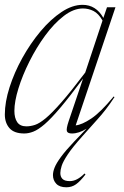

<svg xmlns="http://www.w3.org/2000/svg" viewBox="-22 -542 511 794"><path d="M451.5 -140.5Q432.5 -111.5 415 -89Q397.5 -66.5 381.5 -49L319 21Q277 68 257.8 97.2Q238.5 126.5 233 144Q227.5 161.5 227.5 173.5Q227.5 189 236.5 198Q245.5 207 267 207Q296.5 207 327.5 175.5L331.5 179.5Q310 207.5 292.5 220Q275 232.5 252.5 232.5Q224.5 232.5 210.8 218Q197 203.5 197 182Q197 168 204 150.5Q211 133 230.2 106.8Q249.5 80.5 286 42L336 -10Q304.5 10 275.5 10Q258.5 10 254.8 1Q251 -8 262 -41L321.5 -217Q266 -142 227.8 -96.8Q189.5 -51.5 162.8 -28.5Q136 -5.5 116.2 2.2Q96.5 10 78.5 10Q36.5 10 17.2 -12Q-2 -34 -2 -68.5Q-2 -120 17.5 -181Q37 -242 70.2 -302Q103.5 -362 145.2 -412Q187 -462 232 -492Q277 -522 319.5 -522Q375 -522 405.5 -468L420.5 -512H455.5L291 -23.5Q317 -26 355.8 -52Q394.5 -78 448 -143ZM37.5 -83.5Q37.5 -54 49.2 -36.8Q61 -19.5 87 -19.5Q104 -19.5 122.5 -25.5Q141 -31.5 166.8 -52.8Q192.5 -74 232 -119Q271.5 -164 330.5 -242L402 -457Q385.5 -486 364.8 -496.5Q344 -507 321 -507Q282 -507 241.8 -476Q201.5 -445 165 -395.2Q128.5 -345.5 99.8 -288Q71 -230.5 54.2 -176.2Q37.5 -122 37.5 -83.5Z"/></svg>

Font: Newsreader Display ExtraLight
Style: Italic
Weight: 275
Italic angle: -17°
Designer: Hugues Gentile
Foundry: Production Type
Version: Version 1.001